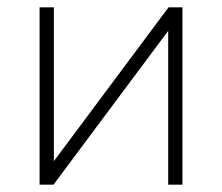

<svg xmlns="http://www.w3.org/2000/svg" viewBox="-20 -504 606 524"><path d="M88 0V-484H127V-32H103L440 -484H478V0H439V-452H463L126 0Z"/></svg>

Font: Nunito Sans 12pt ExtraLight
Style: Regular
Weight: 200
Designer: Vernon Adams
Foundry: Vernon Adams
Version: Version 3.101;gftools[0.9.27]